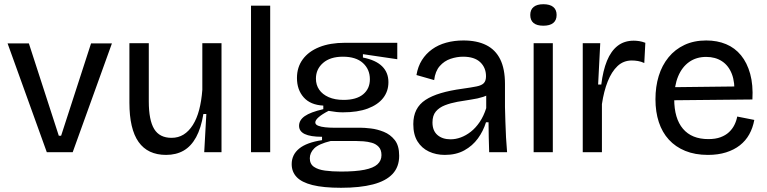

<svg xmlns="http://www.w3.org/2000/svg" viewBox="-20 -722 3637 911"><path d="M202 0 16 -516H117L259 -78H270L412 -516H511L325 0Z M768 13Q681 13 637.5 -48.5Q594 -110 594 -235V-517H686V-241Q686 -152 711.5 -110Q737 -68 794 -68Q826 -68 851 -83.5Q876 -99 895 -129Q914 -159 925 -201Q936 -243 940 -296V-517H1031V-229V0H949L959 -181H945Q934 -114 910.5 -71Q887 -28 851.5 -7.5Q816 13 768 13Z M1171 0V-695H1262V0Z M1598 169Q1514 169 1462.5 156Q1411 143 1387.5 118Q1364 93 1364 57Q1364 12 1399.5 -17Q1435 -46 1508 -57V-73Q1453 -73 1426 -86Q1399 -99 1399 -125Q1399 -152 1426 -171Q1453 -190 1514 -204V-221Q1453 -224 1421 -260Q1389 -296 1389 -352Q1389 -403 1416.5 -440.5Q1444 -478 1495 -498.5Q1546 -519 1617 -519H1865V-441L1702 -465V-449Q1763 -437 1793 -407.5Q1823 -378 1823 -332Q1823 -289 1798 -257Q1773 -225 1725 -207Q1677 -189 1607 -189Q1592 -189 1577 -190.5Q1562 -192 1539 -196Q1508 -180 1492 -166Q1476 -152 1476 -141Q1476 -131 1489.5 -125.5Q1503 -120 1523.5 -118Q1544 -116 1562 -116H1690Q1709 -116 1739.5 -112.5Q1770 -109 1801 -96.5Q1832 -84 1853 -57.5Q1874 -31 1874 17Q1874 70 1842.5 103.5Q1811 137 1749.5 153Q1688 169 1598 169ZM1598 92Q1667 92 1709.5 83.5Q1752 75 1771 57.5Q1790 40 1790 14Q1790 -11 1777 -25Q1764 -39 1744.5 -44.5Q1725 -50 1704.5 -51.5Q1684 -53 1669 -53H1549Q1492 -39 1471 -18Q1450 3 1450 29Q1450 56 1469.5 69.5Q1489 83 1522.5 87.5Q1556 92 1598 92ZM1610 -248Q1671 -248 1703 -274.5Q1735 -301 1735 -346Q1735 -393 1702 -423Q1669 -453 1607 -453Q1547 -453 1513 -423.5Q1479 -394 1479 -349Q1479 -319 1494.5 -296.5Q1510 -274 1539.5 -261Q1569 -248 1610 -248Z M2091 13Q2049 13 2015 -3Q1981 -19 1961 -51Q1941 -83 1941 -133Q1941 -172 1955.5 -200.5Q1970 -229 1999 -248Q2028 -267 2071.5 -280Q2115 -293 2174 -301Q2217 -307 2241.5 -312Q2266 -317 2276 -328Q2286 -339 2286 -360Q2286 -401 2258.5 -427Q2231 -453 2177 -453Q2148 -453 2118 -443Q2088 -433 2066.5 -408.5Q2045 -384 2040 -342L1956 -366Q1963 -407 1982 -437Q2001 -467 2030 -488Q2059 -509 2097 -519.5Q2135 -530 2179 -530Q2243 -530 2287 -508Q2331 -486 2353.5 -440.5Q2376 -395 2376 -324V-214Q2377 -181 2378 -144Q2379 -107 2381 -70Q2383 -33 2386 0H2301Q2300 -36 2299 -71Q2298 -106 2298 -142H2286Q2273 -100 2247.5 -65Q2222 -30 2183 -8.5Q2144 13 2091 13ZM2118 -61Q2142 -61 2166.5 -70Q2191 -79 2214 -97Q2237 -115 2256 -143Q2275 -171 2287 -209V-288L2314 -287Q2299 -271 2273 -262.5Q2247 -254 2215 -249.5Q2183 -245 2150.5 -239Q2118 -233 2091 -222.5Q2064 -212 2048 -193Q2032 -174 2032 -141Q2032 -102 2055.5 -81.5Q2079 -61 2118 -61Z M2512 0V-517H2603V0ZM2558 -600Q2527 -600 2511.5 -613Q2496 -626 2496 -651Q2496 -676 2512 -689Q2528 -702 2558 -702Q2589 -702 2605 -689Q2621 -676 2621 -651Q2621 -626 2605 -613Q2589 -600 2558 -600Z M2745 0V-270V-517H2828L2818 -321H2833Q2841 -387 2860 -433.5Q2879 -480 2910.5 -504.5Q2942 -529 2987 -529Q2999 -529 3012.5 -527Q3026 -525 3042 -519L3037 -423Q3022 -430 3007 -432.5Q2992 -435 2978 -435Q2938 -435 2910 -408.5Q2882 -382 2863.5 -335.5Q2845 -289 2836 -228V0Z M3339 13Q3278 13 3231.5 -6Q3185 -25 3153.5 -59.5Q3122 -94 3106 -142.5Q3090 -191 3090 -251Q3090 -311 3105.5 -361.5Q3121 -412 3152 -450Q3183 -488 3228 -509Q3273 -530 3331 -530Q3383 -530 3425 -512.5Q3467 -495 3496 -459.5Q3525 -424 3539.5 -371.5Q3554 -319 3550 -250L3147 -246V-308L3492 -312L3464 -271Q3468 -331 3452.5 -371Q3437 -411 3405.5 -431.5Q3374 -452 3331 -452Q3284 -452 3250 -428Q3216 -404 3197.5 -359.5Q3179 -315 3179 -252Q3179 -160 3220.5 -111Q3262 -62 3341 -62Q3375 -62 3399 -71Q3423 -80 3439 -95Q3455 -110 3464.5 -129Q3474 -148 3478 -169L3559 -153Q3552 -115 3535 -84.5Q3518 -54 3490.5 -32.5Q3463 -11 3425 1Q3387 13 3339 13Z"/></svg>

Font: Bricolage Grotesque 36pt
Style: Regular
Weight: 400
Designer: Mathieu Triay
Foundry: Atelier Triay
Version: Version 1.001;gftools[0.9.33.dev8+g029e19f]